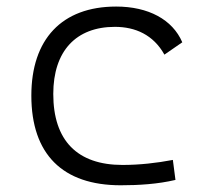

<svg xmlns="http://www.w3.org/2000/svg" viewBox="-20 -547 626 577"><path d="M342.8 9.8C396.5 9.8 454.1 6.3 507.3 -6.3L499.5 -66.4C450.7 -57.1 399.4 -51.3 348.1 -51.3C212.4 -51.3 140.1 -124.5 140.1 -264.6C140.1 -393.6 208.5 -466.3 325.2 -466.3C386.7 -466.3 440.9 -442.4 474.1 -382.8L527.8 -419.9C498.5 -488.3 425.8 -527.3 329.1 -527.3C165.5 -527.3 74.2 -428.7 74.2 -259.8C74.2 -83.5 168 9.8 342.8 9.8Z"/></svg>

Font: Cascadia Code PL Light
Style: Regular
Weight: 300
Monospace: yes
Designer: Aaron Bell
Foundry: Saja Typeworks
Version: Version 2404.023